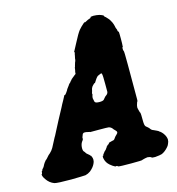

<svg xmlns="http://www.w3.org/2000/svg" viewBox="-120 -749 804 873"><g transform="rotate(-15 282.0 -312.5)"><path d="M-16 -25V-26Q-16 -26 -16 -25ZM398 -659Q406 -659 413 -658Q428 -656 436 -652Q438 -651 442 -649L445 -646Q444 -646 445.5 -643.5Q447 -641 449 -640Q451 -639 451 -638.5Q451 -638 458 -631Q465 -624 468 -618Q471 -612 474 -607Q478 -598 480 -589Q481 -582 482 -579.5Q483 -577 484.5 -573.5Q486 -570 486 -570V-569Q486 -562 489 -560Q489 -559 490 -560L491 -559Q492 -554 492 -527Q492 -500 491 -491V-486L490 -487L489 -488V-487Q488 -486 488 -479.5Q488 -473 489 -471Q490 -469 490 -469Q492 -469 492 -404Q492 -347 492 -292Q492 -272 492 -259.5Q492 -247 492 -240.5Q492 -234 491.5 -232Q491 -230 490 -230.5Q489 -231 489 -229Q483 -213 483 -205Q483 -202 484 -198.5Q485 -195 485.5 -192.5Q486 -190 486.5 -188.5Q487 -187 488 -183Q489 -179 490 -179L491 -175Q492 -170 492 -149.5Q492 -129 493 -125Q494 -114 500 -110Q508 -104 513 -98Q518 -89 528 -86Q533 -84 542 -79.5Q551 -75 551 -74Q551 -72 554 -72Q555 -72 561 -66Q567 -60 570 -55Q579 -42 580 -28Q580 -18 575 -8Q572 0 566 6Q552 22 536 29Q527 32 504 34Q498 34 492.5 33.5Q487 33 487 32Q487 31 486 30Q479 27 469 26Q466 26 457 28Q448 30 445.5 31Q443 32 443 32Q443 34 391 34Q338 34 331 32Q328 31 328 30Q327 28 322 28Q320 28 320 28.5Q320 29 319.5 29Q319 29 316 28Q307 24 294 13Q279 0 275 -18Q273 -25 274 -31L275 -33Q276 -32 277 -33Q279 -36 279 -39Q279 -40 280 -40Q281 -40 282.5 -43Q284 -46 285 -46Q286 -46 286.5 -48Q287 -50 288 -50Q289 -50 290 -51.5Q291 -53 291 -53Q292 -53 295 -56.5Q298 -60 298 -61Q298 -61 299.5 -62.5Q301 -64 301 -64.5Q301 -65 302 -67L303 -69L305 -70L309 -75L312 -76Q316 -79 317 -81Q316 -81 316 -82Q316 -83 332 -87Q339 -89 341 -89Q345 -91 349 -98Q353 -104 359 -109Q366 -115 366 -120Q366 -124 359 -131Q353 -136 351 -140Q344 -149 334 -151Q329 -152 288 -152H247L246 -153Q244 -154 237 -155Q234 -155 233.5 -155.5Q233 -156 230.5 -156.5Q228 -157 224 -157Q218 -158 214 -154Q212 -152 211.5 -149.5Q211 -147 209 -143L207 -138V-134Q208 -129 204 -124Q195 -114 193 -98Q192 -90 193 -84Q194 -81 194 -79Q195 -76 198 -73Q199 -72 200 -71Q201 -69 203 -66Q205 -63 206.5 -61.5Q208 -60 208.5 -60Q209 -60 212 -57Q215 -54 215.5 -54Q216 -54 218 -52Q221 -47 223 -47Q224 -47 225 -43Q229 -36 229 -27Q229 -17 224 -8Q217 7 200 21Q189 29 176 32Q167 33 109 34Q43 34 30 30Q8 22 -6 1Q-16 -13 -16 -23Q-16 -24 -15 -24Q-13 -23 -12 -32Q-11 -37 -11 -38H-10Q-10 -37 -9.5 -37.5Q-9 -38 -7 -42L-6 -46L-4 -47L-2 -49Q-2 -49 -1 -50.5Q0 -52 1.5 -54Q3 -56 4 -58Q5 -61 5.5 -61.5Q6 -62 6 -62.5Q6 -63 8 -65.5Q10 -68 10 -69Q10 -70 12 -72Q18 -77 15 -77Q14 -77 19 -80Q27 -87 32 -93.5Q37 -100 45 -106Q55 -115 62 -127Q65 -133 84 -169Q87 -175 87.5 -175Q88 -175 88.5 -176.5Q89 -178 104 -206.5Q119 -235 123 -243Q146 -286 151 -295Q154 -301 157 -307Q160 -313 166 -323Q171 -333 175 -340L178 -345H179Q180 -344 181.5 -345Q183 -346 184 -348L186 -350Q186 -350 187.5 -352Q189 -354 191 -357Q193 -360 195 -363Q198 -370 199 -370Q202 -373 203 -376Q205 -378 206 -379Q207 -380 208.5 -383Q210 -386 210.5 -386Q211 -386 215 -391Q216 -392 216.5 -392Q217 -392 218.5 -394Q220 -396 221 -397.5Q222 -399 223 -400Q224 -401 224.5 -401Q225 -401 227 -404Q229 -408 231 -408Q231 -408 233.5 -410.5Q236 -413 237.5 -413.5Q239 -414 239 -415Q239 -416 240 -416Q243 -416 244 -419Q244 -420 245 -420Q246 -420 247.5 -421.5Q249 -423 249 -423Q252 -423 252 -428Q252 -430 252 -432.5Q252 -435 253 -437Q254 -439 254 -441Q254 -443 255 -448Q256 -453 256 -454Q256 -455 257 -456Q258 -457 259 -463Q259 -464 260 -466Q261 -469 263 -476Q263 -477 264 -478Q266 -482 267 -488Q267 -494 269 -500Q270 -503 269.5 -503Q269 -503 270 -506Q272 -510 271 -511Q270 -512 271.5 -514Q273 -516 273 -518.5Q273 -521 272 -522Q271 -522 271 -522.5Q271 -523 292 -562Q311 -599 322 -613Q326 -618 333.5 -625.5Q341 -633 346.5 -637.5Q352 -642 352 -641Q353 -640 354 -640Q356 -641 364 -645Q369 -648 374 -649.5Q379 -651 381 -652Q383 -653 384 -654Q385 -655 384 -655.5Q383 -656 384 -657Q385 -658 398 -659ZM367 -396Q364 -398 359 -395Q356 -394 352 -392Q346 -390 343 -386Q339 -382 332 -371Q330 -367 328.5 -365.5Q327 -364 326 -362Q325 -360 324 -362Q324 -363 320.5 -359.5Q317 -356 317 -356Q317 -356 315 -354Q313 -352 311 -349.5Q309 -347 309 -346Q306 -342 304 -330Q303 -327 302 -324Q301 -321 301 -319V-317L302 -316Q301 -314 300.5 -310.5Q300 -307 299 -305Q297 -299 300 -289Q302 -281 302 -280Q305 -273 324 -273Q340 -273 345 -278Q347 -280 350 -284Q354 -290 361 -294.5Q368 -299 370 -308Q370 -311 370 -346Q370 -386 368 -392Q368 -394 367 -396Z"/></g></svg>

Font: TT2020 Style B
Style: Italic
Weight: 400
Italic angle: -15°
Version: Version 0.2.000